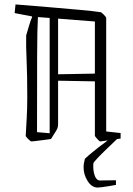

<svg xmlns="http://www.w3.org/2000/svg" viewBox="-20 -628 599 866"><path d="M98 -468Q104 -488 110.5 -510.5Q117 -533 125 -552L124 -554L46 -569L50 -608Q127 -602 203 -595.5Q279 -589 340.5 -583.5Q402 -578 434 -573Q437 -573 448 -562Q459 -551 459 -547V-35L524 -28V-3Q515 -2 494.5 1Q474 4 455 7Q436 10 432 10Q429 10 418.5 -1.5Q408 -13 408 -16V-261L242 -264V-66Q242 -58 239 -49.5Q236 -41 225 -25L210 -1Q197 1 177 3.5Q157 6 141 8Q125 10 122 10Q118 10 107 -1Q96 -12 96 -16Q98 -55 100.5 -95.5Q103 -136 103 -191Q103 -293 100 -356.5Q97 -420 98 -468ZM147 -32 204 -27V-547L151 -551Q148 -501 147.5 -377Q147 -253 147 -32ZM408 -531 242 -544V-293L408 -296ZM421 218Q394 218 375.5 189Q357 160 357 127Q357 109 363 88Q379 73 402.5 54Q426 35 450.5 17Q475 -1 493 -15L507 0Q486 20 461 44Q436 68 418.5 86.5Q401 105 401 110Q399 141 407 163.5Q415 186 431 186L503 185V206Q492 208 474.5 211Q457 214 441.5 216Q426 218 421 218Z"/></svg>

Font: Grenze Gotisch ExtraLight
Style: Regular
Weight: 200
Designer: Renata Polastri
Foundry: Omnibus-Type
Version: Version 1.001